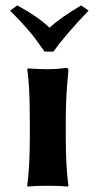

<svg xmlns="http://www.w3.org/2000/svg" viewBox="-20 -684 352 707"><path d="M89.8 -234.9Q89.8 -374 80.1 -428.2L83 -432.1Q124 -429.2 153.8 -429.2Q189 -429.2 223.1 -434.1Q231.9 -434.1 231.9 -423.8Q222.2 -328.6 222.2 -246.1V-180.2Q222.2 -71.3 231.9 0L230 2.9Q202.1 0 155.8 0Q108.9 0 82 2.9L80.1 0Q89.8 -67.9 89.8 -180.2ZM17.1 -645 43.9 -664.1Q122.1 -621.1 162.1 -582Q200.2 -617.2 278.8 -664.1L306.2 -645Q220.2 -555.2 176.8 -494.1H144Q119.1 -529.3 109.1 -542.7Q99.1 -556.2 75.7 -583Q52.2 -609.9 17.1 -645Z"/></svg>

Font: Linux Biolinum
Style: Bold
Weight: 700
Designer: Philipp H. Poll
Foundry: Philipp H. Poll
Version: Version 1.3.2 ; ttfautohint (v0.9)